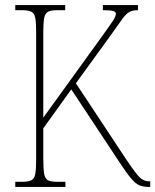

<svg xmlns="http://www.w3.org/2000/svg" viewBox="-20 -734 610 754"><path d="M40 0V-20H66Q91 -20 103 -26Q115 -32 118.5 -51Q122 -70 122 -108V-607Q122 -645 118.5 -663.5Q115 -682 103 -688Q91 -694 66 -694H40V-714H236V-694H206Q181 -694 169 -688Q157 -682 153.5 -663.5Q150 -645 150 -607V-272L379 -589Q412 -635 423.5 -652.5Q435 -670 435 -680Q435 -688 423.5 -691Q412 -694 384 -694V-714H522V-694Q499 -694 485.5 -685.5Q472 -677 457 -655Q442 -633 413 -593L278 -407L477 -106Q500 -72 514.5 -53.5Q529 -35 540.5 -28.5Q552 -22 566 -22H570V0H564Q542 0 527 -6.5Q512 -13 495 -33Q478 -53 451 -94L260 -383L150 -230V-111Q150 -71 153.5 -51.5Q157 -32 168.5 -26Q180 -20 206 -20H237V0Z"/></svg>

Font: Noto Serif Ethiopic Condensed Thin
Style: Regular
Weight: 100
Width: 3
Designer: Monotype Design Team
Foundry: Monotype Imaging Inc.
Version: Version 2.102; ttfautohint (v1.8.4.7-5d5b)